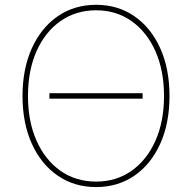

<svg xmlns="http://www.w3.org/2000/svg" viewBox="-20 -757 787 787"><path d="M564.5 -375V-352.5H182.6V-375ZM374 9.8Q284.2 9.8 216.1 -37.4Q147.9 -84.5 110.1 -168.7Q72.3 -252.9 72.3 -363.3Q72.3 -474.6 110.4 -558.8Q148.4 -643.1 216.3 -690.2Q284.2 -737.3 374 -737.3Q463.4 -737.3 531.2 -690.2Q599.1 -643.1 637 -558.8Q674.8 -474.6 674.8 -363.3Q674.8 -252.4 637 -168.2Q599.1 -84 531.2 -37.1Q463.4 9.8 374 9.8ZM374 -12.7Q456.5 -12.7 519.3 -56.9Q582 -101.1 617.2 -180.2Q652.3 -259.3 652.3 -363.3Q652.3 -467.8 617.2 -546.9Q582 -626 519.3 -670.4Q456.5 -714.8 374 -714.8Q291.5 -714.8 228.5 -670.9Q165.5 -627 130.1 -547.9Q94.7 -468.8 94.7 -363.3Q94.7 -259.8 129.6 -180.7Q164.6 -101.6 227.5 -57.1Q290.5 -12.7 374 -12.7Z"/></svg>

Font: Inter Tight Thin
Style: Regular
Weight: 250
Designer: Rasmus Andersson
Foundry: rsms
Version: Version 3.004